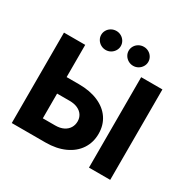

<svg xmlns="http://www.w3.org/2000/svg" viewBox="-188 -1098 1317 1300"><g transform="rotate(30 470.5 -447.5)"><path d="M606.4 -230.5Q606.4 -162.6 571.8 -110.4Q537.1 -58.1 473.1 -29.1Q409.2 0 324.2 0H60.5V-707H226.6V-455.1H324.2Q409.7 -455.1 473.6 -427.5Q537.6 -399.9 572 -349.1Q606.4 -298.3 606.4 -230.5ZM324.2 -132.8Q361.3 -132.8 387.7 -146Q414.1 -159.2 427.7 -181.6Q441.4 -204.1 441.4 -232.4Q441.4 -259.3 427.7 -280.5Q414.1 -301.8 387.7 -314Q361.3 -326.2 324.2 -326.2H226.6V-132.8ZM830.1 0H664.1V-707H830.1ZM286.1 -820.3Q286.1 -840.3 296.4 -857.4Q306.6 -874.5 324.5 -884.5Q342.3 -894.5 363.3 -894.5Q383.8 -894.5 401.4 -884.5Q418.9 -874.5 429.2 -857.4Q439.5 -840.3 439.5 -820.3Q439.5 -800.8 429.2 -783.7Q418.9 -766.6 401.4 -756.3Q383.8 -746.1 363.3 -746.1Q342.3 -746.1 324.5 -756.3Q306.6 -766.6 296.4 -783.7Q286.1 -800.8 286.1 -820.3ZM501 -820.3Q501 -840.3 511.2 -857.4Q521.5 -874.5 539.3 -884.5Q557.1 -894.5 578.1 -894.5Q598.6 -894.5 616.2 -884.5Q633.8 -874.5 644 -857.4Q654.3 -840.3 654.3 -820.3Q654.3 -800.8 644 -783.7Q633.8 -766.6 616.2 -756.3Q598.6 -746.1 578.1 -746.1Q557.1 -746.1 539.3 -756.3Q521.5 -766.6 511.2 -783.7Q501 -800.8 501 -820.3Z"/></g></svg>

Font: Pretendard Std ExtraBold
Style: Regular
Weight: 800
Designer: Base glyphs from Inter by Rasmus Andersson; Hangeul glyphs from Noto Sans CJK(Source Han Sans) by Jang Soo-young and Kan
Foundry: Kil Hyung-jin
Version: Version 1.309